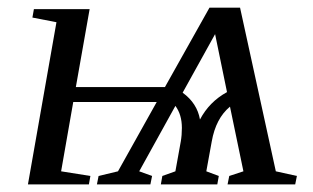

<svg xmlns="http://www.w3.org/2000/svg" viewBox="-20 -483 821 503"><path d="M757.8 -22 753.4 0H576.2L580.6 -22L617.7 -34.2L582.5 -203.6Q545.4 -172.9 534.7 -112.3L520.5 -34.2L553.2 -22L549.3 0H401.4L405.3 -22L439.5 -34.2L453.6 -112.3Q456.5 -128.9 456.5 -147.9Q456.5 -182.6 439.5 -205.6L344.7 -34.2L378.4 -22L374 0H233.9L238.3 -22L289.1 -34.2L390.6 -215.8H171.9L140.1 -34.2L216.8 -22L212.9 0H53.2L127.9 -424.8L64.9 -437L68.8 -459H214.8L178.7 -254.9H412.1L528.8 -462.9H608.9L702.6 -34.2ZM543.5 -393.6 458.5 -240.2Q496.6 -212.4 503.9 -169.9Q528.3 -216.3 574.7 -241.7Z"/></svg>

Font: Tinos
Style: Italic
Weight: 400
Italic angle: -16.333°
Designer: Steve Matteson
Foundry: Monotype Imaging Inc.
Version: Version 1.32